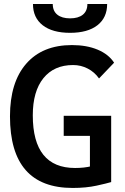

<svg xmlns="http://www.w3.org/2000/svg" viewBox="-20 -928 626 958"><path d="M342.8 9.8Q186 9.8 107.9 -79.6Q29.8 -168.9 29.8 -347.7Q29.8 -517.1 110.8 -610.1Q191.9 -703.1 338.9 -703.1Q412.6 -703.1 467.3 -680.2Q522 -657.2 549.3 -615.2L474.1 -536.6Q451.7 -568.4 417.7 -585.9Q383.8 -603.5 344.7 -603.5Q249.5 -603.5 196.5 -537.8Q143.6 -472.2 143.6 -352.5Q143.6 -221.2 196.5 -155.5Q249.5 -89.8 354.5 -89.8Q400.9 -89.8 436.3 -98.9Q471.7 -107.9 494.1 -114.3L534.7 -19.5Q514.2 -13.2 461.9 -1.7Q409.7 9.8 342.8 9.8ZM428.7 -19.5V-350.1H534.7V-19.5ZM297.9 -250V-350.1H531.7V-250ZM329.6 -764.2Q241.7 -764.2 193.1 -802Q144.5 -839.8 144.5 -908.2H243.2Q243.2 -873 266.1 -854.7Q289.1 -836.4 329.6 -836.4Q370.6 -836.4 393.3 -854.7Q416 -873 416 -908.2H514.6Q514.6 -839.8 466.1 -802Q417.5 -764.2 329.6 -764.2Z"/></svg>

Font: Cascadia Mono Medium
Style: Regular
Weight: 500
Monospace: yes
Designer: Aaron Bell
Foundry: Saja Typeworks
Version: Version 2407.024